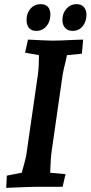

<svg xmlns="http://www.w3.org/2000/svg" viewBox="-20 -901 437 926"><path d="M13 -54 85 -68Q102 -129 106 -148L163 -543Q168 -583 168 -635L101 -647L115 -710Q213 -705 233 -705Q265 -705 347 -709L381 -710L375 -642L303 -635L297 -607Q286 -564 282 -540L230 -178Q224 -140 222 -68L296 -61L282 0H151Q128 0 10 5ZM281 -805Q281 -837 300.5 -859Q320 -881 349 -881Q372 -881 384.5 -867Q397 -853 397 -830Q397 -797 378.5 -774.5Q360 -752 330 -752Q307 -752 294 -766.5Q281 -781 281 -805ZM108 -805Q108 -837 127 -859Q146 -881 176 -881Q199 -881 211 -868Q223 -855 223 -831Q223 -797 204 -774.5Q185 -752 155 -752Q132 -752 120 -766Q108 -780 108 -805Z"/></svg>

Font: Andada Pro
Style: Bold Italic
Weight: 700
Italic angle: -7°
Designer: Carolina Giovagnoli
Foundry: Huerta Tipografica
Version: Version 3.005; ttfautohint (v1.8.4)